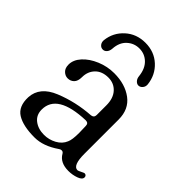

<svg xmlns="http://www.w3.org/2000/svg" viewBox="-163 -630 718 718"><g transform="rotate(45 195.5 -271.0)"><path d="M20 -89Q23 -147 90.5 -174.5Q158 -202 234 -207Q248 -209 248 -223V-274Q248 -311 229 -332Q210 -353 180 -353Q147 -353 128 -333.5Q109 -314 109 -284Q109 -263 99 -253Q89 -243 74 -243Q61 -243 50.5 -253Q40 -263 40 -282Q40 -307 60.5 -329.5Q81 -352 114.5 -366Q148 -380 184 -380Q242 -380 280 -351.5Q318 -323 318 -269V-88Q318 -26 343 -26Q346 -26 357 -31.5Q368 -37 370 -37Q375 -37 378 -34Q381 -31 381 -26Q381 -14 361.5 -7Q342 0 321 0Q277 0 260 -30Q256 -37 249 -37Q243 -37 238 -33Q189 1 143 1Q82 1 50 -19Q18 -39 20 -89ZM249 -129 248 -165Q248 -180 233 -180Q88 -175 88 -92Q88 -63 109 -47Q130 -31 161 -31Q187 -31 210 -43.5Q233 -56 242 -78Q249 -93 249 -129ZM257 -439Q253 -474 233 -493Q213 -512 185 -512Q157 -512 136.5 -493Q116 -474 114 -440Q113 -427 106.5 -419.5Q100 -412 91 -412Q81 -412 74.5 -420Q68 -428 69 -440Q74 -484 106.5 -513.5Q139 -543 186 -543Q233 -543 265 -513.5Q297 -484 302 -439Q303 -427 296 -419Q289 -411 280 -411Q272 -411 265 -418.5Q258 -426 257 -439Z"/></g></svg>

Font: Hina Mincho
Style: Regular
Weight: 400
Designer: satsuyako
Foundry: satsuyako
Version: Version 1.100